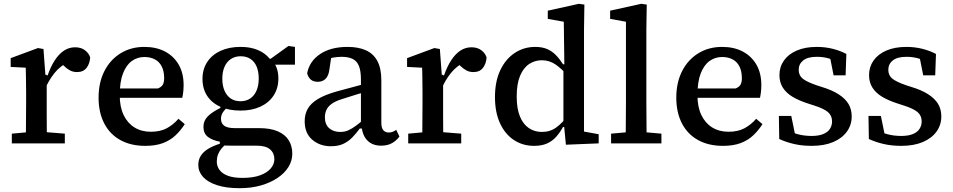

<svg xmlns="http://www.w3.org/2000/svg" viewBox="-20 -752 4999 1007"><path d="M42 0V-51L152 -61H196L320 -51V0ZM115 0Q116 -30 116 -67Q116 -104 116.5 -143Q117 -182 117 -215V-268Q117 -294 116.5 -315Q116 -336 116 -356Q116 -376 115 -397L36 -401V-447L179 -500L208 -495L218 -360L225 -359V-215Q225 -182 225 -143Q225 -104 225.5 -67Q226 -30 226 0ZM214 -280 205 -357H230Q246 -403 267.5 -436Q289 -469 315.5 -486.5Q342 -504 374 -504Q405 -504 425.5 -488.5Q446 -473 453 -451Q451 -418 434 -396Q417 -374 384 -374Q363 -374 346.5 -383Q330 -392 316 -406L293 -429L345 -430Q297 -408 265.5 -368.5Q234 -329 214 -280Z M742 13Q666 13 611 -17.5Q556 -48 526.5 -105Q497 -162 497 -240Q497 -319 527.5 -379Q558 -439 612.5 -472.5Q667 -506 737 -506Q800 -506 846 -481.5Q892 -457 917.5 -412.5Q943 -368 943 -306Q943 -287 941 -269.5Q939 -252 936 -239H562V-288H808Q828 -296 834.5 -309Q841 -322 841 -341Q841 -378 828.5 -403Q816 -428 792.5 -440.5Q769 -453 737 -453Q701 -453 672 -432.5Q643 -412 625.5 -368Q608 -324 608 -253Q608 -191 628.5 -148.5Q649 -106 685.5 -83.5Q722 -61 771 -61Q821 -61 855 -79.5Q889 -98 916 -129L949 -101Q928 -68 900.5 -42Q873 -16 834.5 -1.5Q796 13 742 13Z M1237 235Q1166 235 1117.5 219Q1069 203 1044.5 175.5Q1020 148 1020 113Q1020 84 1035 62Q1050 40 1081.5 23Q1113 6 1163 -7L1170 0Q1153 13 1141 28Q1129 43 1123 59.5Q1117 76 1117 95Q1117 120 1131.5 139.5Q1146 159 1175.5 170Q1205 181 1252 181Q1307 181 1344 167.5Q1381 154 1400 131.5Q1419 109 1419 83Q1419 51 1396.5 31.5Q1374 12 1326 12H1197Q1180 12 1164 11.5Q1148 11 1133 10V-9Q1094 -16 1070.5 -34Q1047 -52 1047 -87Q1047 -119 1070 -142Q1093 -165 1136 -186V-210L1186 -202Q1162 -181 1150.5 -165Q1139 -149 1139 -129Q1139 -105 1156 -92.5Q1173 -80 1212 -80H1339Q1399 -80 1437.5 -63Q1476 -46 1494.5 -16Q1513 14 1513 54Q1513 91 1493 123.5Q1473 156 1436 181Q1399 206 1348.5 220.5Q1298 235 1237 235ZM1241 -172Q1182 -172 1137 -191.5Q1092 -211 1067 -248.5Q1042 -286 1042 -338Q1042 -389 1067 -427Q1092 -465 1137 -485.5Q1182 -506 1241 -506Q1282 -506 1313 -496.5Q1344 -487 1366.5 -470.5Q1389 -454 1402 -433L1411 -432Q1425 -414 1432.5 -391.5Q1440 -369 1440 -340Q1440 -289 1415 -251Q1390 -213 1345.5 -192.5Q1301 -172 1241 -172ZM1241 -221Q1271 -221 1292.5 -235.5Q1314 -250 1325.5 -277Q1337 -304 1337 -340Q1337 -376 1326 -402.5Q1315 -429 1293.5 -443Q1272 -457 1242 -457Q1213 -457 1191 -442.5Q1169 -428 1157.5 -401.5Q1146 -375 1146 -339Q1146 -303 1157.5 -276.5Q1169 -250 1190 -235.5Q1211 -221 1241 -221ZM1374 -413V-444H1400L1493 -511L1527 -506V-413Z M1715 15Q1658 15 1618 -19Q1578 -53 1578 -116Q1578 -153 1594 -181.5Q1610 -210 1647 -232.5Q1684 -255 1748 -273Q1776 -281 1804 -288Q1832 -295 1859.5 -303Q1887 -311 1915 -318V-276Q1880 -266 1845.5 -255Q1811 -244 1776 -233Q1739 -222 1719 -207Q1699 -192 1691.5 -174.5Q1684 -157 1684 -137Q1684 -100 1706 -80Q1728 -60 1765 -60Q1788 -60 1807 -68.5Q1826 -77 1847.5 -93Q1869 -109 1898 -134L1904 -78H1867Q1848 -52 1827.5 -31Q1807 -10 1780.5 2.5Q1754 15 1715 15ZM1979 12Q1933 12 1906 -16Q1879 -44 1876 -97L1873 -99V-335Q1873 -380 1862.5 -406Q1852 -432 1829.5 -443Q1807 -454 1772 -454Q1748 -454 1725 -449.5Q1702 -445 1678 -435L1721 -477L1708 -390Q1704 -355 1688 -339Q1672 -323 1647 -323Q1622 -323 1608.5 -336Q1595 -349 1591 -368Q1603 -431 1659 -468.5Q1715 -506 1803 -506Q1859 -506 1898.5 -488.5Q1938 -471 1959 -432.5Q1980 -394 1980 -330V-108Q1980 -81 1990.5 -69Q2001 -57 2019 -57Q2031 -57 2040.5 -61Q2050 -65 2058 -71L2075 -36Q2059 -14 2035.5 -1Q2012 12 1979 12Z M2121 0V-51L2231 -61H2275L2399 -51V0ZM2194 0Q2195 -30 2195 -67Q2195 -104 2195.5 -143Q2196 -182 2196 -215V-268Q2196 -294 2195.5 -315Q2195 -336 2195 -356Q2195 -376 2194 -397L2115 -401V-447L2258 -500L2287 -495L2297 -360L2304 -359V-215Q2304 -182 2304 -143Q2304 -104 2304.5 -67Q2305 -30 2305 0ZM2293 -280 2284 -357H2309Q2325 -403 2346.5 -436Q2368 -469 2394.5 -486.5Q2421 -504 2453 -504Q2484 -504 2504.5 -488.5Q2525 -473 2532 -451Q2530 -418 2513 -396Q2496 -374 2463 -374Q2442 -374 2425.5 -383Q2409 -392 2395 -406L2372 -429L2424 -430Q2376 -408 2344.5 -368.5Q2313 -329 2293 -280Z M2781 13Q2722 13 2675.5 -17.5Q2629 -48 2602.5 -105.5Q2576 -163 2576 -243Q2576 -325 2604 -384Q2632 -443 2680 -474.5Q2728 -506 2787 -506Q2823 -506 2849 -495Q2875 -484 2895 -463.5Q2915 -443 2933 -415H2970L2965 -347Q2926 -392 2893.5 -414Q2861 -436 2822 -436Q2785 -436 2755 -416Q2725 -396 2707.5 -354Q2690 -312 2690 -246Q2690 -182 2707 -141Q2724 -100 2754 -80Q2784 -60 2822 -60Q2865 -60 2897.5 -83.5Q2930 -107 2965 -154L2970 -86H2933Q2917 -57 2897 -34.5Q2877 -12 2849 0.5Q2821 13 2781 13ZM2948 7 2938 -97 2935 -99V-396L2940 -403L2937 -638L2853 -653V-696L3016 -732L3045 -728L3043 -598V-62L3120 -48V0Z M3185 0V-51L3296 -61H3336L3449 -51V0ZM3261 0Q3262 -36 3262 -72Q3262 -108 3262.5 -144Q3263 -180 3263 -215V-638L3180 -653V-696L3343 -732L3372 -728L3370 -598V-215Q3370 -180 3370.5 -144Q3371 -108 3371 -72Q3371 -36 3372 0Z M3772 13Q3696 13 3641 -17.5Q3586 -48 3556.5 -105Q3527 -162 3527 -240Q3527 -319 3557.5 -379Q3588 -439 3642.5 -472.5Q3697 -506 3767 -506Q3830 -506 3876 -481.5Q3922 -457 3947.5 -412.5Q3973 -368 3973 -306Q3973 -287 3971 -269.5Q3969 -252 3966 -239H3592V-288H3838Q3858 -296 3864.5 -309Q3871 -322 3871 -341Q3871 -378 3858.5 -403Q3846 -428 3822.5 -440.5Q3799 -453 3767 -453Q3731 -453 3702 -432.5Q3673 -412 3655.5 -368Q3638 -324 3638 -253Q3638 -191 3658.5 -148.5Q3679 -106 3715.5 -83.5Q3752 -61 3801 -61Q3851 -61 3885 -79.5Q3919 -98 3946 -129L3979 -101Q3958 -68 3930.5 -42Q3903 -16 3864.5 -1.5Q3826 13 3772 13Z M4237 13Q4186 13 4143.5 3Q4101 -7 4067 -23L4065 -144H4130L4155 -22H4106V-72Q4131 -57 4164.5 -48Q4198 -39 4237 -39Q4274 -39 4298 -49Q4322 -59 4333 -76.5Q4344 -94 4344 -115Q4344 -146 4322 -164.5Q4300 -183 4249 -199L4215 -210Q4169 -225 4136.5 -244.5Q4104 -264 4086 -292Q4068 -320 4068 -358Q4068 -401 4091.5 -434.5Q4115 -468 4159 -487Q4203 -506 4264 -506Q4308 -506 4347.5 -496Q4387 -486 4419 -469L4415 -357H4352L4330 -468H4372V-425Q4348 -440 4321.5 -447Q4295 -454 4264 -454Q4216 -454 4192.5 -435Q4169 -416 4169 -386Q4169 -357 4189.5 -340Q4210 -323 4262 -305L4290 -296Q4343 -280 4377.5 -258Q4412 -236 4429.5 -208Q4447 -180 4447 -141Q4447 -97 4422 -62Q4397 -27 4350 -7Q4303 13 4237 13Z M4707 13Q4656 13 4613.5 3Q4571 -7 4537 -23L4535 -144H4600L4625 -22H4576V-72Q4601 -57 4634.5 -48Q4668 -39 4707 -39Q4744 -39 4768 -49Q4792 -59 4803 -76.5Q4814 -94 4814 -115Q4814 -146 4792 -164.5Q4770 -183 4719 -199L4685 -210Q4639 -225 4606.5 -244.5Q4574 -264 4556 -292Q4538 -320 4538 -358Q4538 -401 4561.5 -434.5Q4585 -468 4629 -487Q4673 -506 4734 -506Q4778 -506 4817.5 -496Q4857 -486 4889 -469L4885 -357H4822L4800 -468H4842V-425Q4818 -440 4791.5 -447Q4765 -454 4734 -454Q4686 -454 4662.5 -435Q4639 -416 4639 -386Q4639 -357 4659.5 -340Q4680 -323 4732 -305L4760 -296Q4813 -280 4847.5 -258Q4882 -236 4899.5 -208Q4917 -180 4917 -141Q4917 -97 4892 -62Q4867 -27 4820 -7Q4773 13 4707 13Z"/></svg>

Font: Source Serif 4 Medium
Style: Regular
Weight: 500
Designer: Frank Grießhammer
Foundry: Adobe Systems Incorporated
Version: Version 4.004;hotconv 1.0.116;makeotfexe 2.5.65601